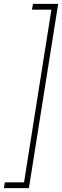

<svg xmlns="http://www.w3.org/2000/svg" viewBox="-87 -760 320 990"><path d="M-62 180H37L178 -710H78L83 -740H213L62 210H-67Z"/></svg>

Font: Georama Condensed ExtraLight
Style: Italic
Weight: 200
Width: 3
Italic angle: -9°
Designer: Jean-Baptiste Levee
Foundry: Production Type
Version: Version 1.000